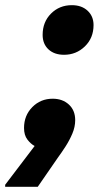

<svg xmlns="http://www.w3.org/2000/svg" viewBox="-84 -564 387 743"><path d="M164 -352Q126 -352 103.5 -373Q81 -394 81 -429Q81 -479 113.5 -511.5Q146 -544 194 -544Q232 -544 255 -522.5Q278 -501 278 -467Q278 -417 244.5 -384.5Q211 -352 164 -352ZM50 1Q35 -7 22 -24Q9 -41 9 -69Q9 -117 41 -149.5Q73 -182 120 -182Q158 -182 182.5 -159.5Q207 -137 207 -99Q207 -73 196 -47Q185 -21 169.5 3Q154 27 140 46L62 159H-64V151Z"/></svg>

Font: Kufam
Style: Bold Italic
Weight: 700
Italic angle: -11°
Designer: Artur Schmal
Foundry: Original Type
Version: Version 1.301; ttfautohint (v1.8.3)